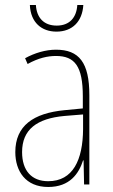

<svg xmlns="http://www.w3.org/2000/svg" viewBox="-20 -735 450 765"><path d="M312 -715H288C285 -666 258 -633 206 -633C154 -633 126 -665 123 -715H99C102 -645 146 -609 205 -609C268 -609 308 -649 312 -715ZM203 -537C162 -537 118 -524 80 -503L90 -480C133 -504 170 -512 203 -512C278 -512 310 -471 310 -351V-303L237 -296C113 -284 41 -234 41 -129C41 -53 82 10 172 10C258 10 294 -43 311 -96H313L315 0H336V-356C336 -486 295 -537 203 -537ZM237 -273 311 -279V-220C310 -98 271 -13 172 -13C106 -13 68 -55 68 -129C68 -219 127 -263 237 -273Z"/></svg>

Font: Noto Sans Gujarati UI Condensed Thin
Style: Regular
Weight: 100
Width: 3
Designer: Jelle Bosma - Monotype Design Team, Universal Thirst
Foundry: Monotype Imaging Inc.
Version: Version 2.106